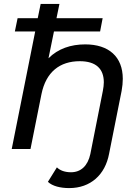

<svg xmlns="http://www.w3.org/2000/svg" viewBox="-20 -762 710 982"><path d="M416 -535C342 -535 277 -513 228 -464L256 -601H492L505 -669H269L284 -742H188L173 -669H70L56 -601H160L40 0H136L192 -280C215 -394 286 -449 388 -449C471 -449 511 -410 511 -341C511 -328 509 -313 506 -297L442 26C429 86 394 119 343 119C312 119 287 110 271 94L225 168C248 190 289 200 334 200C443 200 518 132 538 24L602 -297C606 -319 608 -340 608 -359C608 -472 536 -535 416 -535Z"/></svg>

Font: AWKNG-Font Medium
Style: Italic
Weight: 500
Italic angle: -11.3°
Designer: Awakening Church
Foundry: Awakening Church
Version: Version 1.700;PS 001.700;hotconv 1.0.88;makeotf.lib2.5.64775